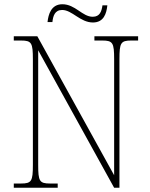

<svg xmlns="http://www.w3.org/2000/svg" viewBox="-20 -885 708 905"><path d="M418 -779C469 -779 482 -821 486 -860H463C459 -832 451 -806 417 -806C368 -806 335 -865 274 -865C221 -865 208 -817 204 -781H227C230 -809 238 -838 273 -838C320 -838 358 -779 418 -779ZM45 0H252V-20H216C166 -20 160 -31 160 -108V-648L518 0H543V-606C543 -683 549 -694 599 -694H631V-714H425V-694H462C512 -694 518 -683 518 -606V-59L156 -714H45V-694H79C129 -694 135 -683 135 -606V-108C135 -31 129 -20 79 -20H45Z"/></svg>

Font: Noto Serif Thai SemiCondensed Thin
Style: Regular
Weight: 100
Width: 4
Designer: Monotype Design Team
Foundry: Monotype Imaging Inc.
Version: Version 2.002